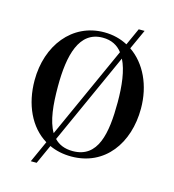

<svg xmlns="http://www.w3.org/2000/svg" viewBox="-132 -940 1045 1150"><g transform="rotate(15 391.0 -365.0)"><path d="M391 10C599 10 721 -160 721 -375C721 -518 663 -641 565.5 -707.5L621.5 -830.5H585L537 -724.5C494 -747.5 445 -760 391 -760C192.5 -760 61.5 -590.5 61.5 -375C61.5 -225.5 120 -98 225.5 -34L165 100H201.5L255 -18.5C294.5 0 340.5 10 391 10ZM391 -726.5C444.5 -726.5 484 -705.5 512 -669L254 -98C215.5 -162.5 206 -262.5 206 -375C206 -569 244.5 -726.5 391 -726.5ZM576.5 -375C576.5 -181 547.5 -23.5 391 -23.5C341 -23.5 304 -39.5 277 -68L533 -635C565.5 -571 576.5 -478 576.5 -375Z"/></g></svg>

Font: Bodoni* 06pt Medium
Style: Regular
Weight: 500
Version: Version 2.3